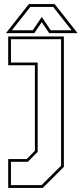

<svg xmlns="http://www.w3.org/2000/svg" viewBox="-20 -718 408 938"><path d="M20 200V59H110.5L150.5 18.5V-399H20V-540H292V97L189 200ZM33.5 186.5H183L278.5 91.5V-526.5H33.5V-412.5H164V24L116 72.5H33.5ZM121 -698H247L359 -556H220.5L184 -610L147.5 -556H9ZM128 -684 38 -570H140L184 -635L228 -570H330L240 -684Z"/></svg>

Font: Tourney Expanded Thin
Style: Regular
Weight: 100
Width: 7
Designer: Tyler Finck
Foundry: Etcetera Type Co
Version: Version 1.010; ttfautohint (v1.8.3)